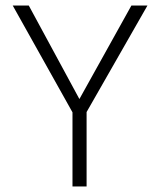

<svg xmlns="http://www.w3.org/2000/svg" viewBox="-20 -697 558 694"><path d="M455 -677 267 -339 84 -677H26L242 -291V-23H293V-292L513 -677Z"/></svg>

Font: SpinnyJost
Style: Regular
Weight: 300
Version: Version 3.710